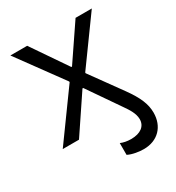

<svg xmlns="http://www.w3.org/2000/svg" viewBox="-172 -627 855 931"><g transform="rotate(-30 255.0 -161.5)"><path d="M416 61C416 100 385 124 332 124C310 124 290 120 274 113V179C299 192 337 197 361 197C440 197 490 144 490 67C490 19 471 -26 425 -90L300 -263V-267L483 -520H392L259 -324H255L121 -520H27L211 -268V-264L20 0H111L250 -207H254L378 -27C394 -4 416 28 416 61Z"/></g></svg>

Font: Fixel Display Regular
Style: Regular
Weight: 400
Designer: AlfaBravo + MacPaw
Foundry: Kyrylo Tkachov, Marchela Mozhyna, Serhii Makarenko, Maria Weinstein, Zakhar Kryvoshyya
Version: Version 1.211